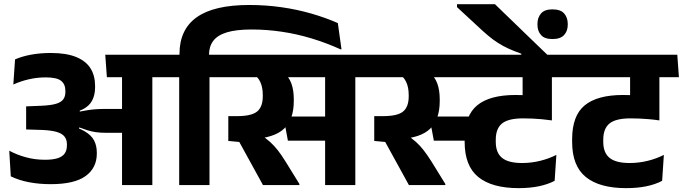

<svg xmlns="http://www.w3.org/2000/svg" viewBox="-20 -910 3358 944"><path d="M818.5 -530.5 810.5 -641H497.5L505.5 -530.5ZM580 0H729V-570H580ZM25.5 -169 33 -43Q73 -23.5 122.8 -14Q172.5 -4.5 229 -4.5Q346 -4.5 401 -44.5Q456 -84.5 456 -155V-160Q456 -193.5 442.5 -219.5Q429 -245.5 395.5 -265Q362 -284.5 301.5 -299L299.5 -353.5Q354 -356 386.5 -372.2Q419 -388.5 433.2 -416Q447.5 -443.5 447.5 -480.5V-487.5Q447.5 -538 425 -574Q402.5 -610 354.2 -629.8Q306 -649.5 230 -649.5Q176.5 -649.5 132.5 -641.2Q88.5 -633 54 -618L45.5 -494.5Q82 -511 122 -520.2Q162 -529.5 205 -529.5Q258.5 -529.5 280 -513Q301.5 -496.5 301.5 -462.5V-458Q301.5 -436 291 -421.5Q280.5 -407 254.8 -399.5Q229 -392 182.5 -390L108.5 -387V-273.5L189.5 -271Q233 -269 259.2 -261.2Q285.5 -253.5 297.2 -238.5Q309 -223.5 309 -201V-195.5Q309 -171 298.2 -155.5Q287.5 -140 263.8 -132.2Q240 -124.5 201 -124.5Q152.5 -124.5 108.2 -136.5Q64 -148.5 25.5 -169ZM293.5 -363.5V-288L366 -272L370 -283.5Q391 -275.5 410 -269.5Q429 -263.5 451.2 -260.2Q473.5 -257 503.5 -257H632V-374.5H501.5Q474.5 -374.5 452.8 -373Q431 -371.5 411.8 -368.5Q392.5 -365.5 372.5 -361.5L371.5 -369.5Z M1010 0V-568H861V0ZM1099.5 -530.5 1091.5 -641H771.5L779.5 -530.5ZM1205.5 -885.5Q1032 -885.5 947.2 -825.2Q862.5 -765 862.5 -644.5V-618.5H1007.5V-639.5Q1007.5 -681 1028.5 -709Q1049.5 -737 1095.5 -751Q1141.5 -765 1217.5 -765Q1291.5 -765 1365.5 -754Q1439.5 -743 1512.2 -721Q1585 -699 1655.5 -667L1659 -668L1641 -796.5Q1581 -823 1511 -843.2Q1441 -863.5 1363.8 -874.5Q1286.5 -885.5 1205.5 -885.5Z M1727 -568H1578.5V0H1727ZM1547.5 -530.5H1816.5L1809 -641H1540ZM1765.5 -530.5 1758 -641H1052L1060 -530.5ZM1373.5 -337 1395.5 -218.5H1610.5V-337ZM1452 0V-5.5L1383.5 -116.5Q1364 -148 1346 -171Q1328 -194 1307.5 -212.5Q1287 -231 1259.5 -248.5V-309.5L1102.5 -339V-217L1156.5 -212L1273 0ZM1373.5 -555.5H1214.5Q1246.5 -535 1259.2 -508.2Q1272 -481.5 1272 -443V-436.5Q1272 -384.5 1244.2 -361.8Q1216.5 -339 1145 -339H1102.5L1176.5 -223.5L1217 -226Q1328.5 -231.5 1376.5 -277.2Q1424.5 -323 1424.5 -413.5V-421.5Q1424.5 -466.5 1412.8 -499Q1401 -531.5 1373.5 -555.5Z M2195.5 -337V-218.5H2314.5V-337ZM2510.5 -530.5H2779.5L2771.5 -641H2503ZM2693.5 -568H2549.5V-467.5H2693.5ZM2211 -530.5H2789.5L2781.5 -641H2202.5ZM2549.5 -361.5 2693.5 -322.5V-570H2549.5ZM2707 -21 2715.5 -148.5Q2680.5 -130.5 2636.8 -119.5Q2593 -108.5 2547 -108.5Q2479.5 -108.5 2448.5 -133.8Q2417.5 -159 2417.5 -213V-222.5Q2417.5 -278 2448.5 -303Q2479.5 -328 2552 -328Q2575.5 -328 2597.2 -327Q2619 -326 2642.2 -324Q2665.5 -322 2693.5 -318V-428Q2644.5 -436 2602 -439.5Q2559.5 -443 2514.5 -443Q2388 -443 2326.2 -392.2Q2264.5 -341.5 2264.5 -225.5V-212Q2264.5 -94 2331.8 -39.5Q2399 15 2530 15Q2584.5 15 2629.2 5.8Q2674 -3.5 2707 -21ZM2248 -530.5 2240 -641H1769.5L1777.5 -530.5ZM2169.5 0V-5.5L2101 -116.5Q2081 -148 2063.2 -171Q2045.5 -194 2024.8 -212.5Q2004 -231 1977 -248.5V-309.5L1820 -339V-217L1874 -212L1990.5 0ZM2091 -555.5H1932Q1963.5 -535 1976.5 -508.2Q1989.5 -481.5 1989.5 -443V-436.5Q1989.5 -384.5 1962 -361.8Q1934.5 -339 1862.5 -339H1820L1894 -223.5L1941.5 -226Q2048 -231.5 2095 -277.2Q2142 -323 2142 -413.5V-421.5Q2142 -466.5 2130.2 -499Q2118.5 -531.5 2091 -555.5ZM2225 -218.5V-337H2091L2113 -218.5Z M2227 -889.5V-875L2328 -781.5Q2356 -755 2379.8 -735Q2403.5 -715 2427.8 -699.5Q2452 -684 2479.8 -671.2Q2507.5 -658.5 2543 -646V-618H2677.5V-634.5Q2662.5 -649 2636.2 -674.2Q2610 -699.5 2578.2 -730.2Q2546.5 -761 2514.5 -791.8Q2482.5 -822.5 2456 -848.2Q2429.5 -874 2413.5 -889.5ZM2696 -718Q2735.5 -718 2753.5 -737.8Q2771.5 -757.5 2771.5 -788.5V-792.5Q2771.5 -823.5 2753.8 -843.8Q2736 -864 2696 -864Q2657.5 -864 2640 -843.8Q2622.5 -823.5 2622.5 -792.5V-788.5Q2622.5 -757.5 2640 -737.8Q2657.5 -718 2696 -718Z M3039.5 -530.5H3308L3300 -641H3031.5ZM3222 -568H3078.5V-467.5H3222ZM2739.5 -530.5H3318L3310 -641H2731ZM3078 -361.5 3222 -322.5V-570H3078ZM3235.5 -21 3244 -148.5Q3209.5 -130.5 3165.5 -119.5Q3121.5 -108.5 3076 -108.5Q3008 -108.5 2977 -133.8Q2946 -159 2946 -213V-222.5Q2946 -278 2977 -303Q3008 -328 3080 -328Q3103.5 -328 3125.5 -327Q3147.5 -326 3171 -324Q3194.5 -322 3222 -318V-428Q3173.5 -436 3130.8 -439.5Q3088 -443 3043 -443Q2917 -443 2855 -392.2Q2793 -341.5 2793 -225.5V-212Q2793 -94 2860.5 -39.5Q2928 15 3058.5 15Q3113.5 15 3158.2 5.8Q3203 -3.5 3235.5 -21Z"/></svg>

Font: Anek Devanagari
Style: Bold
Weight: 700
Designer: Kailash Malviya (Devanagari) & Yesha Goshar (Latin)
Foundry: Ek Type
Version: Version 1.003